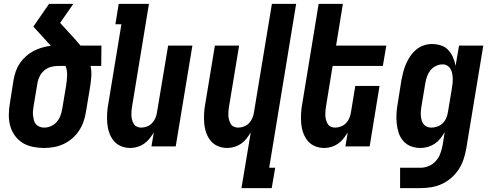

<svg xmlns="http://www.w3.org/2000/svg" viewBox="-20 -755 2540 990"><path d="M207 8Q177 8 148.5 2Q120 -4 96.5 -18.5Q73 -33 56.5 -56Q40 -79 32.5 -106.5Q25 -134 25.5 -164Q26 -194 31 -223L50 -343Q54 -366 61.5 -387.5Q69 -409 82.5 -429Q96 -449 114 -465Q132 -481 153 -492Q174 -503 196.5 -509.5Q219 -516 242 -519L152 -618L233 -735H358L290 -637L365 -555Q372 -547 379.5 -538Q387 -529 395 -520H503L502 -415H447Q453 -387 450.5 -357Q448 -327 443 -297L423 -177Q419 -152 410.5 -127.5Q402 -103 387 -80.5Q372 -58 351.5 -40.5Q331 -23 307 -12Q283 -1 257.5 3.5Q232 8 207 8ZM208 -97Q225 -97 242.5 -104.5Q260 -112 272.5 -126.5Q285 -141 291.5 -158.5Q298 -176 301 -194L321 -314Q325 -340 326 -366Q327 -392 318 -415H279Q261 -415 242.5 -410Q224 -405 209 -392.5Q194 -380 185 -362.5Q176 -345 173 -326L153 -206Q151 -194 150 -181.5Q149 -169 150.5 -157.5Q152 -146 155 -134.5Q158 -123 165.5 -114.5Q173 -106 184 -101.5Q195 -97 208 -97Z M652 8Q626 8 603.5 -1.5Q581 -11 566 -29.5Q551 -48 543 -71.5Q535 -95 533 -120.5Q531 -146 532.5 -172Q534 -198 539 -223L606 -630H575L592 -735H748L661 -206Q659 -195 658 -183Q657 -171 657.5 -159.5Q658 -148 661 -137Q664 -126 669.5 -116.5Q675 -107 685.5 -102Q696 -97 708 -97Q723 -97 738.5 -103Q754 -109 765 -121Q776 -133 782 -148Q788 -163 790 -179L847 -520H972L886 0H761L773 -72Q763 -56 751 -40.5Q739 -25 723 -14Q707 -3 688.5 2.5Q670 8 652 8Z M1225 215 1273 -72Q1263 -56 1251 -40.5Q1239 -25 1223 -14Q1207 -3 1188.5 2.5Q1170 8 1152 8Q1126 8 1103.5 -1.5Q1081 -11 1066 -29.5Q1051 -48 1043 -71.5Q1035 -95 1033 -120.5Q1031 -146 1032.5 -172Q1034 -198 1039 -223L1088 -520H1213L1161 -206Q1159 -195 1158 -183Q1157 -171 1157.5 -159.5Q1158 -148 1161 -137Q1164 -126 1169.5 -116.5Q1175 -107 1185.5 -102Q1196 -97 1208 -97Q1223 -97 1238.5 -103Q1254 -109 1265 -121Q1276 -133 1282 -148Q1288 -163 1290 -179L1382 -735H1507L1368 110H1399L1381 215Z M1652 8Q1626 8 1603.5 -1.5Q1581 -11 1566 -29.5Q1551 -48 1543 -71.5Q1535 -95 1533 -120.5Q1531 -146 1532.5 -172Q1534 -198 1539 -223L1623 -735H1748L1713 -520H1972L1954 -415H1695L1661 -206Q1659 -195 1658 -183Q1657 -171 1657.5 -159.5Q1658 -148 1661 -137Q1664 -126 1669.5 -116.5Q1675 -107 1685.5 -102Q1696 -97 1708 -97Q1723 -97 1738.5 -103Q1754 -109 1765 -121Q1776 -133 1782 -148Q1788 -163 1790 -179L1812 -312H1937L1886 0H1761L1773 -72Q1763 -56 1751 -40.5Q1739 -25 1723 -14Q1707 -3 1688.5 2.5Q1670 8 1652 8Z M2147 215H2043V110H2148Q2169 110 2190 101.5Q2211 93 2226.5 76Q2242 59 2250 37.5Q2258 16 2262 -5L2273 -74Q2263 -56 2250.5 -40.5Q2238 -25 2221.5 -14Q2205 -3 2186 2.5Q2167 8 2148 8Q2122 8 2098.5 -1Q2075 -10 2059 -28.5Q2043 -47 2035.5 -70.5Q2028 -94 2025.5 -119.5Q2023 -145 2024.5 -171Q2026 -197 2031 -223L2050 -343Q2054 -364 2059.5 -385Q2065 -406 2074 -426.5Q2083 -447 2096 -466Q2109 -485 2126.5 -499.5Q2144 -514 2165 -521Q2186 -528 2207 -528Q2232 -528 2254.5 -520.5Q2277 -513 2292 -496.5Q2307 -480 2316 -459Q2325 -438 2329 -415L2347 -520H2472L2384 12Q2379 40 2370 67Q2361 94 2345 118.5Q2329 143 2306.5 162.5Q2284 182 2257.5 194Q2231 206 2203 210.5Q2175 215 2147 215ZM2204 -97Q2219 -97 2235 -102.5Q2251 -108 2263 -120Q2275 -132 2281.5 -147.5Q2288 -163 2290 -179L2310 -299Q2312 -312 2313.5 -325Q2315 -338 2314.5 -351Q2314 -364 2311.5 -376.5Q2309 -389 2303 -399.5Q2297 -410 2286.5 -416.5Q2276 -423 2262 -423Q2245 -423 2228 -415Q2211 -407 2199.5 -392.5Q2188 -378 2182 -361Q2176 -344 2173 -326L2153 -206Q2151 -194 2150 -182Q2149 -170 2150 -158.5Q2151 -147 2154 -135.5Q2157 -124 2163.5 -115.5Q2170 -107 2180.5 -102Q2191 -97 2204 -97Z"/></svg>

Font: Iosevka Extrabold
Style: Italic
Weight: 800
Italic angle: -9°
Monospace: yes
Designer: Belleve Invis
Foundry: Belleve Invis
Version: Version 32.5.0; ttfautohint (v1.8.4)